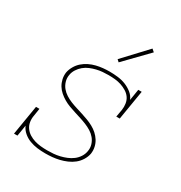

<svg xmlns="http://www.w3.org/2000/svg" viewBox="-178 -883 957 1017"><g transform="rotate(30 300.0 -374.5)"><path d="M245 8Q220 8 196 5Q172 2 149.5 -6.5Q127 -15 109 -30.5Q91 -46 82 -67L71 0H50L80 -181H101L94 -136Q90 -116 93 -96.5Q96 -77 107 -61.5Q118 -46 134 -36Q150 -26 168 -20.5Q186 -15 206 -13Q226 -11 246 -11Q265 -11 284 -12.5Q303 -14 322 -18.5Q341 -23 359.5 -30.5Q378 -38 394 -50Q410 -62 421 -79Q432 -96 435 -115Q439 -136 433 -155.5Q427 -175 414.5 -190Q402 -205 385 -215.5Q368 -226 349.5 -233.5Q331 -241 312 -247Q293 -253 274 -259Q255 -265 236 -272Q217 -279 200 -289Q183 -299 168 -312Q153 -325 143 -341.5Q133 -358 128.5 -378Q124 -398 127 -419Q131 -439 142 -458Q153 -477 169 -491Q185 -505 204.5 -514.5Q224 -524 244.5 -529Q265 -534 285 -536Q305 -538 325 -538Q350 -538 375.5 -535Q401 -532 423.5 -523Q446 -514 465 -499Q484 -484 493 -462L504 -530H525L495 -349H474L482 -394Q485 -414 482 -433.5Q479 -453 468.5 -468Q458 -483 441.5 -493Q425 -503 407 -509Q389 -515 369 -517Q349 -519 329 -519Q311 -519 293 -517.5Q275 -516 256.5 -511.5Q238 -507 220 -499.5Q202 -492 187 -479.5Q172 -467 161.5 -450.5Q151 -434 148 -416Q144 -395 150 -375Q156 -355 168.5 -340Q181 -325 197.5 -314.5Q214 -304 232.5 -296.5Q251 -289 270.5 -283Q290 -277 309 -271Q328 -265 346.5 -258Q365 -251 382.5 -241.5Q400 -232 414.5 -219Q429 -206 439.5 -189.5Q450 -173 454.5 -153Q459 -133 456 -112Q452 -91 440 -71.5Q428 -52 410.5 -38Q393 -24 372 -15Q351 -6 330 -1Q309 4 288 6Q267 8 245 8ZM341 -604 328 -616 460 -757 476 -743Z"/></g></svg>

Font: Iosevka Curly Slab ThExObl
Style: Regular
Weight: 100
Width: 7
Italic angle: -9°
Monospace: yes
Designer: Belleve Invis
Foundry: Belleve Invis
Version: Version 11.1.0; ttfautohint (v1.8.3)